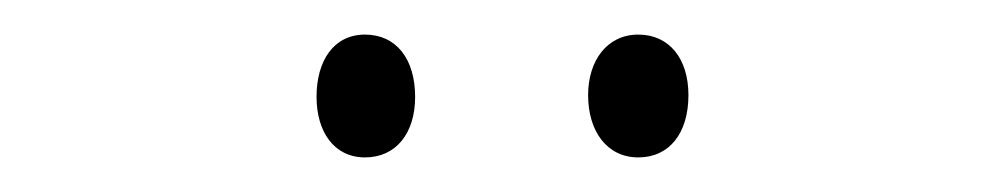

<svg xmlns="http://www.w3.org/2000/svg" viewBox="-20 -724 582 111"><path d="M163 -668C163 -648 173 -633 191 -633C209 -633 220 -647 220 -668C220 -690 209 -704 191 -704C173 -704 163 -689 163 -668ZM320 -669C320 -648 331 -633 349 -633C367 -633 378 -647 378 -669C378 -690 367 -704 349 -704C331 -704 320 -689 320 -669Z"/></svg>

Font: Noto Sans Tamil Condensed ExtraLight
Style: Regular
Weight: 200
Width: 3
Designer: Jelle Bosma - Monotype Design Team
Foundry: Monotype Imaging Inc.
Version: Version 2.004